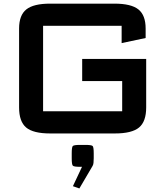

<svg xmlns="http://www.w3.org/2000/svg" viewBox="-20 -727 904 1056"><path d="M85 -570Q85 -643.5 124.8 -675.2Q164.5 -707 256 -707H609Q701.5 -707 741.2 -675.2Q781 -643.5 781 -570V-518L649 -490V-585Q649 -585 649 -585Q649 -585 649 -585H217Q217 -585 217 -585Q217 -585 217 -585V-115Q217 -115 217 -115Q217 -115 217 -115H652Q652 -115 652 -115Q652 -115 652 -115V-281H432V-403H784V-136Q784 -58.5 744.8 -25.8Q705.5 7 612 7H256Q162.5 7 123.8 -25.8Q85 -58.5 85 -136ZM381 297 431 190.5H420Q386.5 190.5 380.5 184.2Q374.5 178 374.5 143.5V116.5Q374.5 82 380.5 76Q386.5 70 420 70H449.5Q483.5 70 489.5 76Q495.5 82 495.5 116.5V143.5Q495.5 158.5 494.2 169Q493 179.5 489 186L416.5 309.5Z"/></svg>

Font: Science Gothic
Style: Regular
Weight: 400
Designer: Thomas Phinney, Vassil Kateliev, Brandon Buerkle
Foundry: Font Detective LLC
Version: Version 1.018